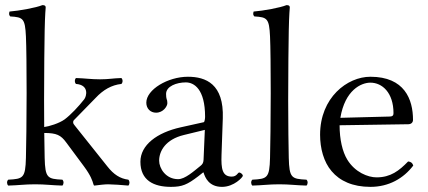

<svg xmlns="http://www.w3.org/2000/svg" viewBox="-20 -718 1667 748"><path d="M81 -103C79 -24 70 -21 12 -18C5.9 -11.9 6.1 -0.9 12 5C52 4 76 0 117 0C158 0 182 4 223 5C228.9 -0.9 229.1 -11.9 223 -18C165 -21 156 -24 154 -103C153.5 -122.6 152.9 -157.4 152.4 -200C200.5 -199.8 216.9 -191.8 238 -163L307 -70C334 -33.6 340 -14 344 0C345 3 345.8 5 348 5C363 3 387.8 0 401 0C416 0 461 3 480 5C486 -1 486 -12 480 -18C448 -22 423 -38 398 -70L272 -228C269 -232 265 -236 265 -241C265 -245 265 -247 269 -251L353 -337C382 -368 415 -387 453 -391C459 -397 459 -408 453 -414C418 -413 404 -409 370 -409C334 -409 311 -413 276 -414C270 -408 270 -397 276 -391C329 -387 317 -342 308 -331C286 -303 256 -271 232 -253C210.5 -237.3 170.8 -225.5 152.2 -223.1C151.9 -255.9 151.7 -292.3 151.7 -329.1C151.7 -439.9 153.2 -555.9 154 -599C155.2 -661 158 -689 158 -689C158 -696 154 -698 145 -698C121 -688 55 -676 17 -673C15 -665 14 -660 20 -654C70 -651 77.7 -646.3 81 -576C82.8 -537.8 83.7 -447.7 83.7 -355.1C83.7 -251.7 82.1 -144.9 81 -103Z M778 -212 773 -95C772.5 -83.1 768 -77 760 -71C735 -51 701 -20 674 -20C626 -20 600 -62 600 -92C600 -129.5 624.8 -174.6 696 -192ZM773 -46C779 -26 794 10 845 10C892 10 926 -28 926 -33C926 -40 916 -46 912 -46C906 -46 903 -30 883 -30C846 -30 841.1 -60 843 -115L848 -257C852.7 -390.8 782 -419 712 -419C634 -419 550 -369 550 -318C550 -295 566 -279 588 -279C616 -279 632 -304 632 -316C632 -323 631 -329 629 -333C628 -336 627 -342 627 -352C627 -382 668 -397 704 -397C736 -397 779 -371 779 -263C779 -256 777 -243 774 -242L684 -222C591.4 -201.4 527 -153 527 -88C527 -15 579 10 646 10C690 10 710 1 752 -31L771 -46Z M1032 -103C1030 -24 1021 -21 963 -18C956.9 -11.9 957.1 -0.9 963 5C1003 4 1027 0 1068 0C1109 0 1133 4 1174 5C1179.9 -0.9 1180.1 -11.9 1174 -18C1116 -21 1107 -24 1105 -103C1104.1 -140.4 1102.7 -232.8 1102.7 -329.1C1102.7 -439.9 1104.2 -555.9 1105 -599C1106.2 -661 1109 -689 1109 -689C1109 -696 1105 -698 1096 -698C1072 -688 1006 -676 968 -673C966 -665 965 -660 971 -654C1021 -651 1028.7 -646.3 1032 -576C1033.8 -537.8 1034.7 -447.7 1034.7 -355.1C1034.7 -251.7 1033.1 -144.9 1032 -103Z M1306 -259C1324 -367 1387 -396 1423 -396C1469 -396 1513 -357 1513 -277C1513 -268 1509 -264.3 1499 -264ZM1570 -89C1535 -53 1502 -27 1447 -27C1413 -27 1363 -47 1333 -96C1314 -127 1303 -175 1303 -230L1571 -234C1582 -234.2 1589 -241 1589 -251C1589 -331 1556 -419 1423 -419C1332.9 -419 1227 -338 1227 -193C1227 -140 1241 -87 1272 -51C1304 -13 1354 10 1423 10C1495 10 1552 -23 1590 -73C1587 -83 1581 -88 1570 -89Z"/></svg>

Font: Libertinus Serif Display
Style: Regular
Weight: 400
Designer: Philipp H. Poll
Foundry: Khaled Hosny
Version: Version 6.1